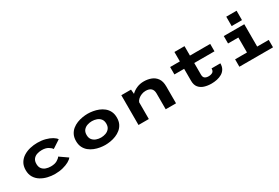

<svg xmlns="http://www.w3.org/2000/svg" viewBox="70 -1754 4060 2793"><g transform="rotate(-30 2100.0 -357.5)"><path d="M470.5 11Q408.5 11 347.5 -3.8Q286.5 -18.5 236.2 -49.8Q186 -81 156 -130.8Q126 -180.5 126 -251Q126 -321.5 156 -371.2Q186 -421 236.2 -452.2Q286.5 -483.5 347.5 -497.8Q408.5 -512 470.5 -512Q542.5 -512 603.5 -495.8Q664.5 -479.5 707.5 -453.8Q750.5 -428 767.5 -400.5L634 -313.5Q617.5 -340 577 -363.8Q536.5 -387.5 472.5 -387.5Q429 -387.5 391 -374.5Q353 -361.5 329.5 -331.5Q306 -301.5 306 -251Q306 -201.5 329.2 -171.5Q352.5 -141.5 390.2 -128Q428 -114.5 472 -114.5Q536.5 -114.5 577 -137.5Q617.5 -160.5 634 -186.5L767.5 -93.5Q750.5 -68.5 707.8 -44.5Q665 -20.5 604 -4.8Q543 11 470.5 11Z M1315 11Q1274 11 1227.2 3.2Q1180.5 -4.5 1135.2 -22.5Q1090 -40.5 1053 -70.5Q1016 -100.5 993.8 -145Q971.5 -189.5 971.5 -251Q971.5 -312 993.8 -356.5Q1016 -401 1053 -431Q1090 -461 1135 -478.8Q1180 -496.5 1227 -504.2Q1274 -512 1315 -512Q1356 -512 1402.8 -504.2Q1449.5 -496.5 1494.5 -478.8Q1539.5 -461 1576.5 -431Q1613.5 -401 1635.8 -356.5Q1658 -312 1658 -251Q1658 -189.5 1635.8 -145Q1613.5 -100.5 1576.5 -70.5Q1539.5 -40.5 1494.5 -22.5Q1449.5 -4.5 1402.8 3.2Q1356 11 1315 11ZM1315 -113.5Q1355.5 -113.5 1393.5 -127Q1431.5 -140.5 1456 -170.8Q1480.5 -201 1480.5 -251Q1480.5 -301 1456 -331Q1431.5 -361 1393.5 -374.2Q1355.5 -387.5 1315 -387.5Q1274.5 -387.5 1236.2 -374.2Q1198 -361 1173.5 -331Q1149 -301 1149 -251Q1149 -201 1173.5 -170.8Q1198 -140.5 1236.2 -127Q1274.5 -113.5 1315 -113.5Z M1876 0V-500H2039L2045.5 -425Q2083.5 -463.5 2138.2 -487.2Q2193 -511 2256.5 -511Q2324 -511 2381 -489Q2438 -467 2472.2 -417.5Q2506.5 -368 2506.5 -285V0H2333V-265.5Q2333 -378.5 2212 -378.5Q2177 -378.5 2143.2 -365.2Q2109.5 -352 2084.5 -330Q2059.5 -308 2049.5 -281.5V0Z M2859.5 -174.5V-375.5H2696V-500H2859.5V-658.5H3029V-500H3369V-375.5H3029V-181.5Q3029 -136.5 3052.8 -119.8Q3076.5 -103 3114.5 -103Q3153 -103 3180.5 -119Q3208 -135 3208 -181.5H3356Q3356 -126.5 3334 -89.5Q3312 -52.5 3275 -30.8Q3238 -9 3192 0.8Q3146 10.5 3098.5 10.5Q3035 10.5 2980.5 -6.5Q2926 -23.5 2892.8 -63.8Q2859.5 -104 2859.5 -174.5Z M3769 -726H3942.5V-568.5H3769ZM3570.5 0V-124.5H3770V-375.5H3597V-500H3941.5V-124.5H4135.5V0Z"/></g></svg>

Font: Trispace SemiExpanded
Style: Bold
Weight: 700
Width: 6
Designer: Tyler Finck
Foundry: Etcetera Type Company
Version: Version 1.210; ttfautohint (v1.8.3)